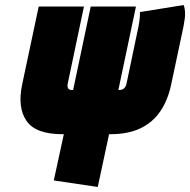

<svg xmlns="http://www.w3.org/2000/svg" viewBox="-20 -527 757 764"><path d="M711 -507 537 -479Q537 -461 534.5 -442Q532 -423 524 -388L483 -192Q481 -184 476.5 -178.5Q472 -173 466.5 -171Q461 -169 456 -169H451L521 -501H341L271 -169H265Q259 -169 255 -171.5Q251 -174 249.5 -179.5Q248 -185 249 -192L314 -501H134L68 -190Q49 -99 85.5 -46Q122 7 228 7H234L194 191L369 217L414 7H419Q491 7 540 -17Q589 -41 618.5 -85Q648 -129 661 -190L703 -388Q712 -427 715.5 -455Q719 -483 711 -507Z"/></svg>

Font: Advent Pro Black
Style: Italic
Weight: 900
Italic angle: -12°
Version: Version 3.000